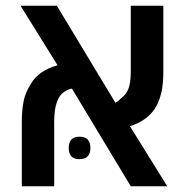

<svg xmlns="http://www.w3.org/2000/svg" viewBox="-20 -651 658 671"><path d="M56.2 0V-224.1Q56.2 -265.1 62.3 -296.4Q68.4 -327.6 88.4 -358.9Q114.7 -404.3 181.2 -422.9L51.8 -630.9H178.7L383.3 -292Q394 -297.4 401.4 -306.2Q420.9 -319.8 429 -341.3Q437 -362.8 437 -400.4V-630.9H550.8V-400.9Q550.8 -362.3 545.2 -333.7Q539.6 -305.2 526.4 -280.3Q514.6 -257.8 491.5 -239.3Q468.3 -220.7 434.1 -210L564.5 0H437L231.4 -341.3Q218.8 -339.8 203.1 -329.1Q187.5 -318.4 179.2 -295.4Q169.4 -269.5 169.4 -224.6V0ZM257.3 -94.7Q220.2 -94.7 220.2 -133.8Q220.2 -173.3 257.8 -173.3Q295.9 -173.3 295.9 -133.8Q295.9 -94.7 257.3 -94.7Z"/></svg>

Font: Open Sans SemiBold
Style: Regular
Weight: 600
Designer: Monotype Design Team
Foundry: Monotype Imaging Inc.
Version: Version 3.003; ttfautohint (v1.8.4)